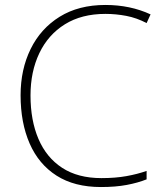

<svg xmlns="http://www.w3.org/2000/svg" viewBox="-20 -744 658 774"><path d="M405 -688Q309 -688 241.5 -646Q174 -604 138.5 -529.5Q103 -455 103 -359Q103 -259 135 -184Q167 -109 230.5 -67.5Q294 -26 389 -26Q445 -26 489.5 -34Q534 -42 571 -55V-21Q536 -7 491 1.5Q446 10 387 10Q280 10 208 -36Q136 -82 99.5 -165.5Q63 -249 63 -360Q63 -464 103.5 -546.5Q144 -629 220.5 -676.5Q297 -724 405 -724Q505 -724 587 -686L571 -651Q531 -672 489 -680Q447 -688 405 -688Z"/></svg>

Font: Noto Sans Bengali ExtraLight
Style: Regular
Weight: 200
Designer: Jelle Bosma - Monotype Design Team
Foundry: Monotype Imaging Inc.
Version: Version 2.003; ttfautohint (v1.8.4.7-5d5b)